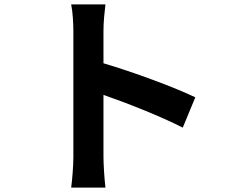

<svg xmlns="http://www.w3.org/2000/svg" viewBox="-20 -811 1040 874"><path d="M812 -230 869 -368C776 -413 587 -483 451 -523V-670C451 -713 456 -756 460 -791H304C311 -756 314 -706 314 -670V-96C314 -57 309 6 304 43H460C455 3 451 -67 451 -96V-379C558 -342 708 -283 812 -230Z"/></svg>

Font: Spoqa Han Sans Neo Bold
Style: Bold
Weight: 700
Designer: [Spoqa Han Sans Neo] Dong-huui Kim  Younghwa Kang  Yujin Lee  [Noto Sans] Ryoko NISHIZUKA  (kana & ideographs); Paul D. 
Foundry: Spoqa (http://www.spoqa-han-sans.com)
Version: Version 1.100;hotconv 1.0.109;makeotfexe 2.5.65596